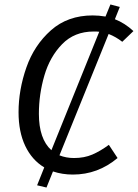

<svg xmlns="http://www.w3.org/2000/svg" viewBox="-20 -769 617 859"><path d="M466 -617 246 -74Q276 -62 311 -62Q357 -62 393 -77.5Q429 -93 467 -121L506 -62Q418 12 306 12Q259 12 217 -2L188 70L146 60L178 -20Q123 -53 93 -116Q63 -179 63 -267Q63 -367 98 -467Q133 -567 208 -633.5Q283 -700 395 -700Q422 -700 452 -695L474 -749L516 -738L494 -683Q538 -666 577 -630L527 -582Q499 -604 466 -617ZM424 -627Q416 -628 399 -628Q313 -628 258 -571.5Q203 -515 178.5 -431Q154 -347 154 -260Q154 -147 210 -97Z"/></svg>

Font: FiraGO Book
Style: Italic
Weight: 350
Italic angle: -8°
Designer: bBox Type GmbH
Foundry: bBox Type GmbH
Version: Version 1.001